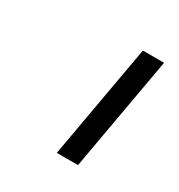

<svg xmlns="http://www.w3.org/2000/svg" viewBox="-76 -818 329 353"><g transform="rotate(30 88.5 -642.0)"><path d="M134 -521H89L132 -763H177Z"/></g></svg>

Font: Open Sauce One Light Italic
Style: Regular
Weight: 300
Italic angle: -10°
Designer: Alfredo Marco Pradil
Foundry: Creative Sauce Fz LLC
Version: Version 1.477